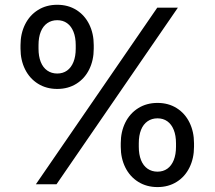

<svg xmlns="http://www.w3.org/2000/svg" viewBox="-20 -759 884 791"><path d="M64.5 -558.6V-573.2Q64.5 -620.6 83.3 -658.4Q102.1 -696.3 136.5 -717.8Q170.9 -739.3 215.8 -739.3Q260.7 -739.3 294.9 -717.8Q329.1 -696.3 347.7 -658.4Q366.2 -620.6 366.2 -573.2V-558.6Q366.2 -511.2 347.7 -473.4Q329.1 -435.5 294.9 -414.1Q260.7 -392.6 215.8 -392.6Q170.9 -392.6 136.5 -414.1Q102.1 -435.5 83.3 -473.4Q64.5 -511.2 64.5 -558.6ZM292 -558.6V-573.2Q292 -605 282.7 -628.2Q273.4 -651.4 256.3 -663.6Q239.3 -675.8 215.8 -675.8Q192.4 -675.8 174.8 -663.6Q157.2 -651.4 147.9 -628.2Q138.7 -605 138.7 -573.2V-558.6Q138.7 -526.9 147.9 -503.7Q157.2 -480.5 174.8 -468.3Q192.4 -456.1 215.8 -456.1Q239.3 -456.1 256.3 -468.3Q273.4 -480.5 282.7 -503.7Q292 -526.9 292 -558.6ZM627.9 -727.5H712.9L212.9 0H127.9ZM477.5 -154.3V-168.9Q477.5 -216.3 496.3 -254.2Q515.1 -292 549.6 -313.5Q584 -335 628.9 -335Q673.8 -335 708 -313.5Q742.2 -292 760.7 -254.2Q779.3 -216.3 779.3 -168.9V-154.3Q779.3 -106.9 760.7 -69.1Q742.2 -31.2 708 -9.8Q673.8 11.7 628.9 11.7Q584 11.7 549.6 -9.8Q515.1 -31.2 496.3 -69.1Q477.5 -106.9 477.5 -154.3ZM705.1 -154.3V-168.9Q705.1 -200.7 695.8 -223.9Q686.5 -247.1 669.4 -259.3Q652.3 -271.5 628.9 -271.5Q605.5 -271.5 587.9 -259.3Q570.3 -247.1 561 -223.9Q551.8 -200.7 551.8 -168.9V-154.3Q551.8 -122.6 561 -99.4Q570.3 -76.2 587.9 -64Q605.5 -51.8 628.9 -51.8Q652.3 -51.8 669.4 -64Q686.5 -76.2 695.8 -99.4Q705.1 -122.6 705.1 -154.3Z"/></svg>

Font: Intratopia Thin
Style: Regular
Weight: 100
Designer: Rasmus Andersson
Foundry: rsms
Version: Version 3.000;Glyphs 3.2.3 (3260)